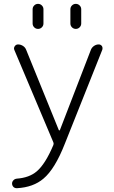

<svg xmlns="http://www.w3.org/2000/svg" viewBox="-20 -777 597 1003"><path d="M150.4 -654.3V-728.5Q150.4 -740.2 158.7 -748.5Q167 -756.8 178.7 -756.8Q190.4 -756.8 198.7 -748.5Q207 -740.2 207 -728.5V-654.3Q207 -642.6 198.7 -634.3Q190.4 -626 178.7 -626Q167 -626 158.7 -634.3Q150.4 -642.6 150.4 -654.3ZM347.7 -654.3V-728.5Q347.7 -740.2 356 -748.5Q364.3 -756.8 376 -756.8Q387.7 -756.8 396 -748.5Q404.3 -740.2 404.3 -728.5V-654.3Q404.3 -642.6 396 -634.3Q387.7 -626 376 -626Q364.3 -626 356 -634.3Q347.7 -642.6 347.7 -654.3ZM287.1 -97.7Q288.1 -95.7 290 -95.7Q292 -95.7 293 -97.7L455.1 -517.6Q460 -529.3 471.2 -537.1Q482.4 -544.9 496.1 -544.9Q505.9 -544.9 512.7 -536.1Q515.6 -530.3 515.6 -525.4Q515.6 -521.5 514.6 -517.6L318.4 -25.4Q266.6 106.4 207 156.2Q154.3 201.2 69.3 206.1Q68.4 206.1 67.4 206.1Q57.6 206.1 50.8 200.2Q43 192.4 43 181.6Q43 171.9 50.8 164.1Q57.6 157.2 68.4 156.2Q132.8 151.4 171.9 118.2Q216.8 80.1 258.8 -19.5Q261.7 -26.4 258.8 -33.2L54.7 -516.6Q50.8 -526.4 57.1 -535.6Q63.5 -544.9 74.2 -544.9Q87.9 -544.9 100.1 -537.1Q112.3 -529.3 117.2 -515.6Z"/></svg>

Font: Gen Jyuu Gothic P Light
Style: Regular
Weight: 200
Designer: [Source Han Sans]
Ryoko NISHIZUKA  (kana & ideographs); Paul D. Hunt (Latin, Greek & Cyrillic); Wenlong ZHANG  (bopomofo
Version: Version 1.002.20150607